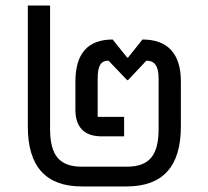

<svg xmlns="http://www.w3.org/2000/svg" viewBox="-20 -670 746 690"><path d="M274 0Q80 0 80 -215V-650H160V-205Q160 -135 187 -103Q214 -71 273 -71H437Q496 -71 523 -103Q550 -135 550 -205V-388Q550 -421 539.5 -436.5Q529 -452 506 -452L440 -382H437L370 -452Q349 -452 340 -437Q331 -422 331 -388V-250H426V-180H346Q298 -180 274.5 -204.5Q251 -229 251 -275V-377Q251 -528 385 -528L437 -463H440L492 -528Q560 -528 595 -490Q630 -452 630 -377V-215Q630 0 435 0Z"/></svg>

Font: Anuphan
Style: Regular
Weight: 400
Designer: Cadson Demak
Version: Version 3.001;July 28, 2024;FontCreator 15.0.0.2974 64-bit